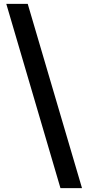

<svg xmlns="http://www.w3.org/2000/svg" viewBox="-20 -800 457 997"><path d="M293.9 176.8 12.7 -779.8H124L405.8 176.8Z"/></svg>

Font: Merriweather UltraBold
Style: Italic
Weight: 900
Italic angle: -7°
Designer: Eben Sorkin ( eben@eyebytes.com )
Foundry: Eben Sorkin ( eben@eyebytes.com )
Version: Version 1.52; ttfautohint (v1.4.1)